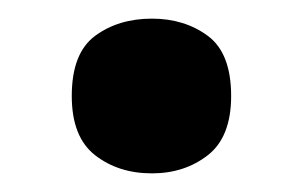

<svg xmlns="http://www.w3.org/2000/svg" viewBox="-20 -455 325 206"><path d="M57 -352Q57 -398 82 -416.5Q107 -435 143 -435Q178 -435 203 -416.5Q228 -398 228 -352Q228 -308 203 -288.5Q178 -269 143 -269Q107 -269 82 -288.5Q57 -308 57 -352Z"/></svg>

Font: Noto IKEA Latin
Style: Bold
Weight: 700
Designer: Monotype Design Team
Foundry: Monotype Imaging Inc.
Version: Version 1.0